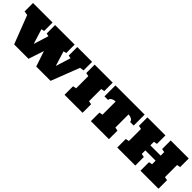

<svg xmlns="http://www.w3.org/2000/svg" viewBox="256 -1893 3096 3096"><g transform="rotate(45 1804.0 -345.0)"><path d="M282.7 0.5 95.2 -484.4 25.4 -495.1V-687.5H471.2V-495.1L420.4 -484.4L500 -228.5L579.6 -484.4L528.8 -495.1V-687.5H974.6V-495.1L924.3 -484.4L1003.4 -228.5L1083 -484.4L1032.2 -495.1V-689.9H1370.1V-495.1L1300.8 -484.4L1113.3 0.5H786.6L697.8 -263.7L609.9 0.5Z M1431.2 0V-194.8L1489.7 -206.1V-483.9L1431.2 -495.1V-687.5H1842.3V-495.1L1783.7 -483.9V-206.1L1842.3 -194.8V0Z M2032.2 0V-194.8L2090.8 -206.1V-505.9Q2066.9 -505.9 2042.7 -498Q2018.6 -490.2 2002.4 -475.1Q1986.3 -460 1986.3 -437.5H1904.8V-687.5H2570.8V-437.5H2489.3Q2489.3 -460 2472.9 -475.1Q2456.5 -490.2 2432.6 -498Q2408.7 -505.9 2384.8 -505.9V-206.1L2443.4 -194.8V0Z M2633.8 0V-194.8L2692.4 -206.1V-482.9L2633.8 -494.1V-687.5H3044.9V-494.1L2986.3 -482.9V-402.3H3221.2V-482.9L3162.6 -494.1V-689.9H3573.7V-494.1L3515.1 -482.9V-206.1L3573.7 -194.8V0H3162.6V-194.8L3221.2 -206.1V-287.6H2986.3V-206.1L3044.9 -194.8V0Z"/></g></svg>

Font: Holtwood One SC
Style: Regular
Weight: 400
Designer: Vernon Adams
Foundry: Vernon Adams
Version: Version 1.100; ttfautohint (v1.8.4.7-5d5b)